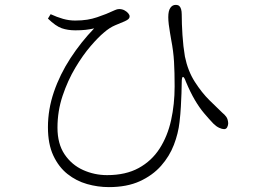

<svg xmlns="http://www.w3.org/2000/svg" viewBox="-20 -733 1040 785"><path d="M425 32Q380 32 336 19.5Q292 7 256 -21.5Q220 -50 198 -97Q176 -144 176 -213Q176 -286 200.5 -357.5Q225 -429 268 -495Q311 -561 365 -617Q348 -613 330 -611Q312 -609 288 -609Q257 -609 232.5 -617.5Q208 -626 176 -657L187 -675Q213 -663 237.5 -656Q262 -649 287 -649Q315 -649 336.5 -652.5Q358 -656 377 -662.5Q396 -669 414 -676Q440 -687 449.5 -691.5Q459 -696 467 -696Q479 -696 488.5 -691Q498 -686 504 -679Q510 -672 510 -666Q510 -660 505.5 -655.5Q501 -651 490 -646Q473 -639 450.5 -629.5Q428 -620 405 -600Q383 -582 351 -545Q319 -508 288 -456Q257 -404 236 -341.5Q215 -279 215 -211Q215 -145 244 -102Q273 -59 319.5 -38Q366 -17 418 -17Q494 -17 547 -46Q600 -75 632.5 -125.5Q665 -176 679.5 -241.5Q694 -307 694 -380Q694 -437 691.5 -480.5Q689 -524 680 -570Q678 -583 675 -599.5Q672 -616 670 -633Q668 -650 668 -663Q668 -689 676.5 -701Q685 -713 698 -713Q708 -713 713 -708.5Q718 -704 720.5 -695Q723 -686 723 -674Q723 -637 726 -590Q729 -543 736 -502Q748 -443 776.5 -398.5Q805 -354 836.5 -323Q868 -292 889 -272Q898 -265 905 -255.5Q912 -246 913 -229Q913 -221 909 -213Q905 -205 896 -205Q888 -205 876 -210.5Q864 -216 852 -228Q834 -247 814.5 -270Q795 -293 776.5 -324.5Q758 -356 740 -399Q733 -419 728 -418.5Q723 -418 723 -396Q723 -377 722 -352Q721 -327 719.5 -297.5Q718 -268 714 -234Q709 -188 691 -141Q673 -94 638.5 -55Q604 -16 551.5 8Q499 32 425 32Z"/></svg>

Font: Noto Serif KR ExtraLight
Style: Regular
Weight: 200
Designer: Ryoko NISHIZUKA 西塚涼子 (kana & ideographs); Frank Grießhammer (Latin, Greek & Cyrillic); Wenlong ZHANG 张文龙 (bopomofo); San
Foundry: Adobe
Version: Version 2.002-H1;hotconv 1.1.0;makeotfexe 2.6.0